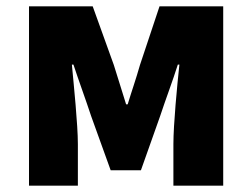

<svg xmlns="http://www.w3.org/2000/svg" viewBox="-20 -589 798 609"><path d="M72 0H227V-132C227 -194 214 -319 208 -384H213C229 -335 253 -270 269 -221L331 -49H427L488 -221C504 -270 528 -333 544 -384H549C542 -319 530 -194 530 -132V0H688V-569H486L424 -383C411 -337 397 -298 385 -258H380C368 -298 355 -337 341 -383L274 -569H72Z"/></svg>

Font: Noto Sans Korean Black
Style: Bold
Weight: 900
Designer: Ryoko NISHIZUKA (kana & ideographs); Paul D. Hunt (Latin, Greek & Cyrillic); Wenlong ZHANG (bopomofo); Sandoll Communica
Foundry: Adobe Systems Incorporated
Version: Version 1.000;PS 1;hotconv 1.0.78;makeotf.lib2.5.61930